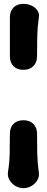

<svg xmlns="http://www.w3.org/2000/svg" viewBox="-20 -740 241 990"><path d="M100 -380Q68 -380 49.5 -399Q31 -418 31 -449Q31 -499 31 -550Q31 -601 31 -651Q31 -682 49.5 -701Q68 -720 100 -720H102Q125 -720 144 -710.5Q163 -701 173.5 -685Q184 -669 180 -648Q173 -599 172 -549Q171 -499 171 -449Q171 -418 152 -399Q133 -380 102 -380ZM102 -120Q133 -120 152 -101Q171 -82 171 -51Q171 -1 172 49Q173 99 180 148Q184 169 173 188Q162 207 143 218.5Q124 230 102 230H100Q78 230 59 218.5Q40 207 29 188Q18 169 21 148Q29 99 30 49Q31 -1 31 -51Q31 -82 49.5 -101Q68 -120 100 -120Z"/></svg>

Font: Winky Sans SemiBold
Style: Regular
Weight: 600
Designer: Simon Atzbach
Foundry: typofactur
Version: Version 1.205